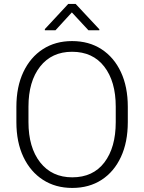

<svg xmlns="http://www.w3.org/2000/svg" viewBox="-20 -925 717 955"><path d="M615.7 -393.6V-317.9Q615.7 -217.8 581.5 -144.3Q547.4 -70.8 485.4 -30.5Q423.3 9.8 339.4 9.8Q256.3 9.8 193.8 -30.5Q131.3 -70.8 96.4 -144.3Q61.5 -217.8 61.5 -317.9V-393.6Q61.5 -493.2 96.2 -566.7Q130.9 -640.1 193.1 -680.4Q255.4 -720.7 338.4 -720.7Q422.4 -720.7 484.6 -680.4Q546.9 -640.1 581.3 -566.7Q615.7 -493.2 615.7 -393.6ZM555.7 -317.9V-394.5Q555.7 -520 498.5 -593.8Q441.4 -667.5 338.4 -667.5Q237.3 -667.5 179.4 -593.8Q121.6 -520 121.6 -394.5V-317.9Q121.6 -191.4 179.9 -117.2Q238.3 -43 339.4 -43Q442.9 -43 499.3 -117.2Q555.7 -191.4 555.7 -317.9ZM356.4 -905.3 474.1 -779.3V-774.4H419.9L337.4 -863.3L255.9 -774.4H203.1V-780.3L319.3 -905.3Z"/></svg>

Font: Vazirmatn RD FD ExtraLight
Style: Regular
Weight: 200
Designer: Saber Rastikerdar
Foundry: Saber Rastikerdar
Version: Version 33.003